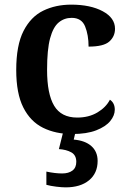

<svg xmlns="http://www.w3.org/2000/svg" viewBox="-20 -568 554 828"><path d="M291 10Q220 10 165.5 -17Q111 -44 80.5 -104.5Q50 -165 50 -266Q50 -373 81.5 -434.5Q113 -496 166.5 -522Q220 -548 287 -548Q370 -548 423 -519.5Q476 -491 476 -444Q476 -411 451.5 -389Q427 -367 362 -367Q362 -417 347 -454Q332 -491 289 -491Q257 -491 233 -471Q209 -451 196 -402.5Q183 -354 183 -267Q183 -163 213.5 -112Q244 -61 313 -61Q363 -61 400 -83Q437 -105 454 -138Q475 -124 475 -95Q475 -70 455.5 -46Q436 -22 395 -6Q354 10 291 10ZM263 240Q247 240 222.5 237Q198 234 180 229V172Q218 180 248 180Q276 180 292.5 167.5Q309 155 309 130Q309 101 287.5 89Q266 77 234 75L255 -9H308L298 34Q347 38 374 62Q401 86 401 126Q401 179 364 209.5Q327 240 263 240Z"/></svg>

Font: Noto Serif Malayalam SemiBold
Style: Regular
Weight: 600
Designer: Indian type Foundry, Jelle Bosma, Monotype Design Team
Foundry: Monotype Imaging Inc.
Version: Version 2.104; ttfautohint (v1.8.4.7-5d5b)